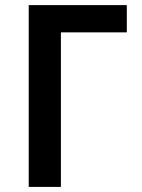

<svg xmlns="http://www.w3.org/2000/svg" viewBox="-20 -734 558 754"><path d="M219.2 0V-606.9H478V-713.9H92.8V0Z"/></svg>

Font: Noto Reveo Sans
Style: Regular
Weight: 600
Designer: Monotype Design Team
Foundry: Monotype Imaging Inc.
Version: Version 2.007